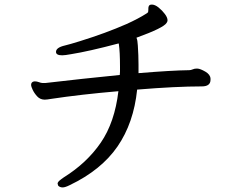

<svg xmlns="http://www.w3.org/2000/svg" viewBox="-20 -759 1040 840"><path d="M586 -439Q731 -451 808 -452Q815 -452 823 -455.5Q831 -459 840 -459H844Q857 -458 878.5 -445.5Q900 -433 901 -415V-410Q901 -381 863 -381Q750 -381 580 -367Q565 -221 494 -118Q423 -15 285 51Q265 61 254 61Q243 61 235 54Q232 47 232 45Q232 39 238 33Q246 26 259 17Q360 -46 421 -135Q482 -224 498 -360Q334 -346 201 -326Q194 -325 188 -324Q182 -323 176 -323Q156 -323 143 -337Q130 -351 123 -366Q116 -381 116 -387Q116 -401 130 -403H133Q141 -403 150.5 -399.5Q160 -396 165 -396H180L340 -414Q421 -423 504 -431Q505 -442 505 -446V-468Q505 -532 500 -566Q500 -568 499 -569Q367 -534 291 -522Q264 -517 252 -517Q225 -517 225 -532Q225 -551 264 -560Q285 -565 330 -579Q443 -614 534 -654Q585 -677 621 -700Q627 -704 628 -706Q629 -710 629 -716V-721Q629 -735 637 -738Q640 -739 644 -739Q658 -739 674 -726Q690 -713 701.5 -697.5Q713 -682 713 -670Q713 -665 709 -659Q696 -637 577 -594Q582 -583 583 -560Q586 -517 586 -476V-454Q586 -446 586 -439Z"/></svg>

Font: Moon Stars Kai
Style: Bold
Weight: 700
Designer: GuiWonder
Version: Version 1.101